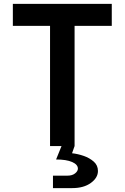

<svg xmlns="http://www.w3.org/2000/svg" viewBox="-20 -750 640 986"><path d="M237 0V-617H46V-730H554V-617H363V0L350 37Q379 40 409.5 50.5Q440 61 461.5 80Q483 99 483 128Q483 163 446.5 189.5Q410 216 351 216H252V152H327Q351 152 365.5 140.5Q380 129 380 116Q380 95 350.5 82Q321 69 268 69L296 0Z"/></svg>

Font: NKDuy Mono
Style: Bold
Weight: 700
Monospace: yes
Designer: NKDuy
Foundry: NKDuy
Version: Version 2.251; ttfautohint (v1.8.4.7-5d5b)